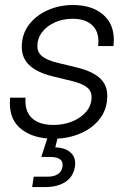

<svg xmlns="http://www.w3.org/2000/svg" viewBox="-20 -546 506 770"><path d="M195.3 10.3Q116.2 10.3 67.9 -26.1Q19.5 -62.5 19.5 -132.3Q19.5 -137.7 19.8 -143.1Q20 -148.4 20.5 -154.3H82.5Q78.1 -101.1 107.4 -73Q136.7 -44.9 194.8 -44.9Q235.4 -44.9 270 -59.1Q304.7 -73.2 325.9 -98.4Q347.2 -123.5 347.2 -156.7Q347.2 -182.6 327.1 -197Q307.1 -211.4 272 -220.2L189.9 -240.2Q129.9 -254.9 98.6 -283.7Q67.4 -312.5 67.4 -357.9Q67.4 -408.7 95.7 -446.3Q124 -483.9 170.9 -504.9Q217.8 -525.9 272.5 -525.9Q347.2 -525.9 391.8 -488.8Q436.5 -451.7 436.5 -385.7Q436.5 -375.5 435.1 -361.3H373.5Q379.9 -414.1 352.3 -442.4Q324.7 -470.7 272 -470.7Q232.4 -470.7 200.2 -456.3Q168 -441.9 148.9 -417Q129.9 -392.1 129.9 -361.3Q129.9 -335 149.9 -319.6Q169.9 -304.2 208 -294.9L290 -274.9Q349.6 -260.3 379.9 -233.2Q410.2 -206.1 410.2 -162.1Q410.2 -108.4 380.4 -69.8Q350.6 -31.2 301.5 -10.5Q252.4 10.3 195.3 10.3ZM108.9 204.1 115.2 162.6H169.4Q223.6 162.6 230.5 123Q236.8 83.5 181.6 83.5H145.5L178.7 -18.6H214.8L212.9 0L201.7 44.9Q243.7 46.4 264.9 67.4Q286.1 88.4 280.3 123Q273.4 163.6 241.9 183.8Q210.4 204.1 162.6 204.1Z"/></svg>

Font: Inter Display Light
Style: Italic
Weight: 300
Italic angle: -9.39999°
Designer: Rasmus Andersson
Foundry: rsms
Version: Version 4.000;git-a52131595